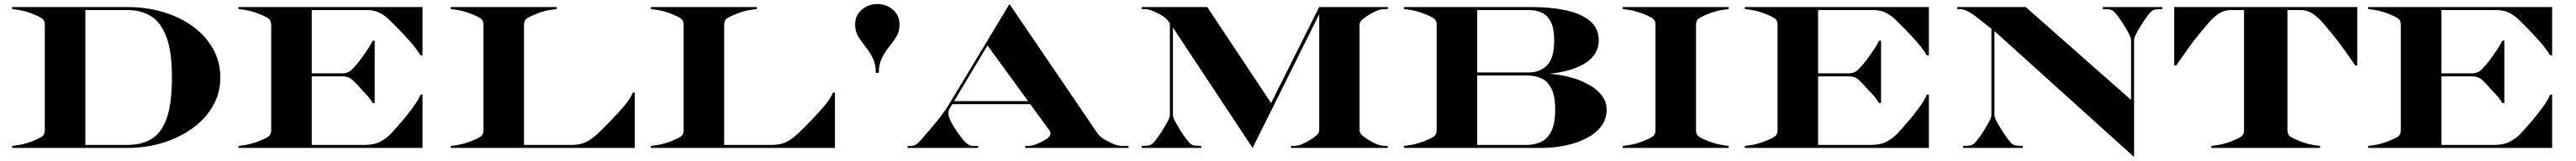

<svg xmlns="http://www.w3.org/2000/svg" viewBox="-20 -735 12768 800"><path d="M40 -10Q70.5 -13.5 92 -18.2Q113.5 -23 138 -32.5Q176 -47.5 189 -57.2Q202 -67 202 -87.5V-612.5Q202 -633 189 -642.8Q176 -652.5 138 -667.5Q113.5 -677 92 -681.8Q70.5 -686.5 40 -690V-700H612Q707 -700 790.2 -674.8Q873.5 -649.5 936.8 -603Q1000 -556.5 1036 -492.2Q1072 -428 1072 -350Q1072 -272 1034.8 -207.8Q997.5 -143.5 933 -97Q868.5 -50.5 785.8 -25.2Q703 0 612 0H40ZM612 -685H403V-15H612Q681.5 -15 730.5 -44.2Q779.5 -73.5 805.8 -146.2Q832 -219 832 -350Q832 -481 804 -553.8Q776 -626.5 726.2 -655.8Q676.5 -685 612 -685Z M1162 -10Q1192.5 -13.5 1214 -18.2Q1235.5 -23 1260 -32.5Q1298 -47.5 1311 -57.2Q1324 -67 1324 -87.5V-612.5Q1324 -633 1311 -642.8Q1298 -652.5 1260 -667.5Q1235.5 -677 1214 -681.8Q1192.5 -686.5 1162 -690V-700H2074V-460H2064Q2042 -495.5 2013.2 -528Q1984.5 -560.5 1951 -595Q1928 -618.5 1906.8 -639Q1885.5 -659.5 1859.8 -672.2Q1834 -685 1798 -685H1525V-370.5H1678Q1705.5 -370.5 1724.8 -390.2Q1744 -410 1761 -431.5Q1770 -443.5 1783 -461.8Q1796 -480 1808.2 -499.2Q1820.5 -518.5 1827 -533H1837V-223H1827Q1812 -248 1793 -267.8Q1774 -287.5 1757 -307Q1741 -325.5 1723.8 -340.5Q1706.5 -355.5 1678 -355.5H1525V-15H1788Q1834.5 -15 1866.2 -32Q1898 -49 1922.8 -76.2Q1947.5 -103.5 1973.5 -134Q2005 -171.5 2029.2 -205Q2053.5 -238.5 2064 -265H2074V0H1162Z M2214 -10Q2244.5 -13.5 2266 -18.2Q2287.5 -23 2312 -32.5Q2350 -47.5 2363 -57.2Q2376 -67 2376 -87.5V-612.5Q2376 -633 2363 -642.8Q2350 -652.5 2312 -667.5Q2287.5 -677 2266 -681.8Q2244.5 -686.5 2214 -690V-700H2739V-690Q2708.5 -686.5 2687 -682Q2665.5 -677.5 2641 -667.5Q2603.5 -652.5 2590.2 -642.8Q2577 -633 2577 -612.5V-15H2815Q2854 -15 2882.8 -28.5Q2911.5 -42 2939.8 -68.5Q2968 -95 3005.5 -134Q3056 -186.5 3080.8 -217.5Q3105.5 -248.5 3116 -275H3126V0H2214Z M3206 -10Q3236.5 -13.5 3258 -18.2Q3279.5 -23 3304 -32.5Q3342 -47.5 3355 -57.2Q3368 -67 3368 -87.5V-612.5Q3368 -633 3355 -642.8Q3342 -652.5 3304 -667.5Q3279.5 -677 3258 -681.8Q3236.5 -686.5 3206 -690V-700H3731V-690Q3700.5 -686.5 3679 -682Q3657.5 -677.5 3633 -667.5Q3595.5 -652.5 3582.2 -642.8Q3569 -633 3569 -612.5V-15H3807Q3846 -15 3874.8 -28.5Q3903.5 -42 3931.8 -68.5Q3960 -95 3997.5 -134Q4048 -186.5 4072.8 -217.5Q4097.5 -248.5 4108 -275H4118V0H3206Z M4437 -596Q4433.5 -568 4417.5 -544.8Q4401.5 -521.5 4382.5 -497.5Q4363.5 -473.5 4349.5 -444Q4335.5 -414.5 4335.5 -373H4320.5Q4320.5 -414.5 4306.5 -444Q4292.5 -473.5 4273.5 -497.5Q4254.5 -521.5 4238.8 -544.8Q4223 -568 4219 -596Q4218.5 -601.5 4218.2 -605.5Q4218 -609.5 4218 -614Q4218 -658.5 4251 -686.8Q4284 -715 4328 -715Q4372.5 -715 4405.2 -686.8Q4438 -658.5 4438 -614Q4438 -609.5 4438 -605.5Q4438 -601.5 4437 -596Z M4478 -10H4498Q4519 -10 4542.8 -38Q4566.5 -66 4594.5 -98Q4622.5 -130 4644.5 -159.8Q4666.5 -189.5 4674.5 -202L4983 -715L5414 -80Q5425 -63.5 5434.5 -55.5Q5444 -47.5 5458 -39.5Q5474 -30.5 5497 -20.2Q5520 -10 5544 -10H5573V0H5061V-10H5073Q5097 -10 5120 -20.2Q5143 -30.5 5159 -39.5Q5198.5 -62.5 5181.5 -86.5L5086 -217.5H4699.5L4688 -198.5Q4674 -175.5 4685 -148.5Q4696 -121.5 4714.5 -94Q4735 -63.5 4750.2 -44.5Q4765.5 -25.5 4778.5 -17Q4782.5 -14.5 4788.8 -12.2Q4795 -10 4806 -10H4828V0H4478ZM4708.5 -232.5H5075.5L4874 -509Z M5667.5 -11.5Q5685 -12.5 5697.5 -26.8Q5710 -41 5724 -61Q5729.5 -69 5739.2 -84.2Q5749 -99.5 5758.2 -115.8Q5767.5 -132 5772.5 -143Q5775 -148.5 5776.5 -154.2Q5778 -160 5778 -167.5V-620Q5767 -635 5757.8 -643.8Q5748.5 -652.5 5734 -660.5Q5718 -669.5 5695 -679.8Q5672 -690 5648 -690H5638V-700H5963L6279.5 -223L6518 -700H6858V-690H6847Q6824 -690 6803.5 -681.5Q6783 -673 6767 -663Q6753 -654.5 6735.5 -641Q6718 -627.5 6718 -612.5V-87.5Q6718 -72.5 6735.5 -59Q6753 -45.5 6767 -37Q6783 -27 6803.5 -18.5Q6824 -10 6847 -10H6858V0H6378V-10H6389Q6412 -10 6432.5 -18.5Q6453 -27 6469 -37Q6483 -45.5 6500.5 -59Q6518 -72.5 6518 -87.5V-664.5L6188 0L5793 -598V-167.5Q5793 -160 5794.5 -154.2Q5796 -148.5 5798.5 -143Q5803.5 -132 5812.8 -115.8Q5822 -99.5 5831.8 -84.2Q5841.5 -69 5847 -61Q5861 -41 5873.5 -26.8Q5886 -12.5 5903.5 -11.5L5933 -10V0H5638V-10Z M6938 -10Q6968.5 -13.5 6990 -18.2Q7011.5 -23 7036 -32.5Q7074 -47.5 7087 -57.2Q7100 -67 7100 -87.5V-612.5Q7100 -633 7087 -642.8Q7074 -652.5 7036 -667.5Q7011.5 -677 6990 -681.8Q6968.5 -686.5 6938 -690V-700H7573.5Q7666 -700 7740.8 -683.8Q7815.5 -667.5 7859.5 -631.2Q7903.5 -595 7903.5 -535Q7903.5 -464 7837.2 -421.8Q7771 -379.5 7657.5 -368.5Q7711.5 -365 7762.2 -351.2Q7813 -337.5 7853.8 -314.8Q7894.5 -292 7918.5 -260.8Q7942.5 -229.5 7942.5 -190Q7942.5 -143 7915.5 -107.5Q7888.5 -72 7842.2 -48Q7796 -24 7737.8 -12Q7679.5 0 7617.5 0H6938ZM7557.5 -685H7301V-375H7557.5Q7611 -375 7646.8 -410Q7682.5 -445 7682.5 -534Q7682.5 -593.5 7666 -626.2Q7649.5 -659 7621.2 -672Q7593 -685 7557.5 -685ZM7547.5 -360H7301V-15H7547.5Q7585.5 -15 7617.2 -29.8Q7649 -44.5 7668.2 -82.5Q7687.5 -120.5 7687.5 -190Q7687.5 -259.5 7668.2 -296.2Q7649 -333 7617.2 -346.5Q7585.5 -360 7547.5 -360Z M8022.5 -10Q8053 -13.5 8074.5 -18.2Q8096 -23 8120.5 -32.5Q8158.5 -47.5 8171.5 -57.2Q8184.5 -67 8184.5 -87.5V-612.5Q8184.5 -633 8171.5 -642.8Q8158.5 -652.5 8120.5 -667.5Q8096 -677 8074.5 -681.8Q8053 -686.5 8022.5 -690V-700H8547.5V-690Q8517 -686.5 8495.5 -681.8Q8474 -677 8449.5 -667.5Q8411.5 -652.5 8398.5 -642.8Q8385.5 -633 8385.5 -612.5V-87.5Q8385.5 -67 8398.5 -57.2Q8411.5 -47.5 8449.5 -32.5Q8474 -23 8495.5 -18.2Q8517 -13.5 8547.5 -10V0H8022.5Z M8627.5 -10Q8658 -13.5 8679.5 -18.2Q8701 -23 8725.5 -32.5Q8763.5 -47.5 8776.5 -57.2Q8789.5 -67 8789.5 -87.5V-612.5Q8789.5 -633 8776.5 -642.8Q8763.5 -652.5 8725.5 -667.5Q8701 -677 8679.5 -681.8Q8658 -686.5 8627.5 -690V-700H9539.5V-460H9529.5Q9507.5 -495.5 9478.8 -528Q9450 -560.5 9416.5 -595Q9393.5 -618.5 9372.2 -639Q9351 -659.5 9325.2 -672.2Q9299.5 -685 9263.5 -685H8990.5V-370.5H9143.5Q9171 -370.5 9190.2 -390.2Q9209.5 -410 9226.5 -431.5Q9235.5 -443.5 9248.5 -461.8Q9261.5 -480 9273.8 -499.2Q9286 -518.5 9292.5 -533H9302.5V-223H9292.5Q9277.5 -248 9258.5 -267.8Q9239.5 -287.5 9222.5 -307Q9206.5 -325.5 9189.2 -340.5Q9172 -355.5 9143.5 -355.5H8990.5V-15H9253.5Q9300 -15 9331.8 -32Q9363.5 -49 9388.2 -76.2Q9413 -103.5 9439 -134Q9470.5 -171.5 9494.8 -205Q9519 -238.5 9529.5 -265H9539.5V0H8627.5Z M9739 -11.5Q9756.5 -12.5 9769 -26.8Q9781.5 -41 9795.5 -61Q9801 -69 9810.8 -84.2Q9820.5 -99.5 9829.8 -115.8Q9839 -132 9844 -143Q9846.5 -148.5 9848 -154.2Q9849.5 -160 9849.5 -167.5V-592L9775.5 -650.5Q9761.5 -662 9737.5 -676Q9713.5 -690 9689.5 -690H9679.5V-700H10019.5L10541.5 -238.5V-532.5Q10541.5 -540 10540 -545.8Q10538.5 -551.5 10536 -557Q10531 -568 10521.8 -584.2Q10512.5 -600.5 10502.8 -615.8Q10493 -631 10487.5 -639Q10473.5 -659 10461 -673.2Q10448.5 -687.5 10431 -688.5L10401.5 -690V-700H10696.5V-690L10667 -688.5Q10649.5 -687.5 10637 -673.2Q10624.5 -659 10610.5 -639Q10605 -631 10595.2 -615.8Q10585.5 -600.5 10576.2 -584.2Q10567 -568 10562 -557Q10559.5 -551.5 10558 -545.8Q10556.5 -540 10556.5 -532.5V45L9864.5 -580.5V-167.5Q9864.5 -160 9866 -154.2Q9867.5 -148.5 9870 -143Q9875 -132 9884.2 -115.8Q9893.5 -99.5 9903.2 -84.2Q9913 -69 9918.5 -61Q9932.5 -41 9945 -26.8Q9957.5 -12.5 9975 -11.5L10004.5 -10V0H9709.5V-10Z M10939.5 -10Q10970 -13.5 10991.5 -18.2Q11013 -23 11037.5 -32.5Q11075.5 -47.5 11088.5 -57.2Q11101.5 -67 11101.5 -87.5V-685H11036.5Q11002 -685 10974 -665.5Q10946 -646 10922.8 -618Q10899.5 -590 10878.5 -565Q10846 -525.5 10817 -483.5Q10788 -441.5 10765.5 -410H10755.5V-700H11662.5V-410H11652.5Q11630.5 -441.5 11601.2 -483.5Q11572 -525.5 11539.5 -565Q11518.5 -590 11495.2 -618Q11472 -646 11444 -665.5Q11416 -685 11381.5 -685H11316.5V-87.5Q11316.5 -67 11329.5 -57.2Q11342.5 -47.5 11380.5 -32.5Q11405 -23 11426.5 -18.2Q11448 -13.5 11478.5 -10V0H10939.5Z M11716.5 -10Q11747 -13.5 11768.5 -18.2Q11790 -23 11814.5 -32.5Q11852.5 -47.5 11865.5 -57.2Q11878.5 -67 11878.5 -87.5V-612.5Q11878.5 -633 11865.5 -642.8Q11852.5 -652.5 11814.5 -667.5Q11790 -677 11768.5 -681.8Q11747 -686.5 11716.5 -690V-700H12628.5V-460H12618.5Q12596.5 -495.5 12567.8 -528Q12539 -560.5 12505.5 -595Q12482.5 -618.5 12461.2 -639Q12440 -659.5 12414.2 -672.2Q12388.5 -685 12352.5 -685H12079.5V-370.5H12232.5Q12260 -370.5 12279.2 -390.2Q12298.5 -410 12315.5 -431.5Q12324.5 -443.5 12337.5 -461.8Q12350.5 -480 12362.8 -499.2Q12375 -518.5 12381.5 -533H12391.5V-223H12381.5Q12366.5 -248 12347.5 -267.8Q12328.5 -287.5 12311.5 -307Q12295.5 -325.5 12278.2 -340.5Q12261 -355.5 12232.5 -355.5H12079.5V-15H12342.5Q12389 -15 12420.8 -32Q12452.5 -49 12477.2 -76.2Q12502 -103.5 12528 -134Q12559.5 -171.5 12583.8 -205Q12608 -238.5 12618.5 -265H12628.5V0H11716.5Z"/></svg>

Font: Engraving CC
Style: Bold
Weight: 700
Designer: indestructible type*
Foundry: Cowboy Collective
Version: Version 1.000